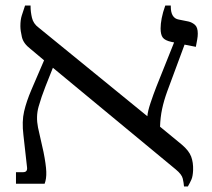

<svg xmlns="http://www.w3.org/2000/svg" viewBox="-20 -667 768 697"><path d="M38 0V-42H64Q81 -42 78 -61L65 -177Q59 -226 67.5 -262.5Q76 -299 94 -341L140 -448L90 -490Q65 -509 59.5 -532.5Q54 -556 54 -572Q54 -595 59 -610.5Q64 -626 71 -647H91V-643Q91 -624 96 -602.5Q101 -581 120 -567L515 -245Q516 -262 526.5 -293.5Q537 -325 548 -353L612 -513L602 -515Q579 -520 571 -530.5Q563 -541 563 -564Q563 -580 567 -601Q571 -622 580 -647H600V-643Q600 -601 629 -596L664 -589Q677 -586 687.5 -577Q698 -568 698 -545Q698 -535 696 -524Q694 -513 691 -497L650 -505L587 -335Q575 -302 568.5 -271.5Q562 -241 561 -207L640 -142Q666 -120 674 -98.5Q682 -77 681 -49Q680 -27 675 -15.5Q670 -4 662 10H648Q647 -3 643.5 -18.5Q640 -34 618 -52L172 -421L145 -353Q130 -315 120 -279.5Q110 -244 118 -204L138 -115Q147 -70 148 -44Q149 -18 142 0Z"/></svg>

Font: Noto Serif Hebrew Condensed
Style: Regular
Weight: 400
Width: 3
Designer: Monotype Design Team
Foundry: Monotype Imaging Inc.
Version: Version 2.004; ttfautohint (v1.8.4.7-5d5b)